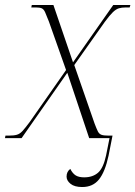

<svg xmlns="http://www.w3.org/2000/svg" viewBox="-44 -556 545 773"><path d="M-24 0 -22 -10H-9Q12 -10 24 -13.5Q36 -17 46.5 -28.5Q57 -40 75 -64L222 -274L153 -469Q143 -495 137.5 -507Q132 -519 124 -522.5Q116 -526 101 -526H82L84 -536H171L250 -305L412 -536H481L478 -526H462Q446 -526 434.5 -522.5Q423 -519 410.5 -507Q398 -495 378 -468L255 -294L337 -58Q345 -37 350 -27Q355 -17 364 -13.5Q373 -10 393 -10H409L393 71Q379 136 354.5 166.5Q330 197 287 197Q256 197 240 184Q224 171 224 155Q224 135 239 124Q248 142 260.5 150Q273 158 295 158Q329 158 350.5 139.5Q372 121 383 70L397 0H315L227 -263L43 0Z"/></svg>

Font: Noto Serif Display ExtraLight
Style: Italic
Weight: 200
Italic angle: -12°
Designer: Monotype Design Team
Foundry: Monotype Imaging Inc.
Version: Version 2.009